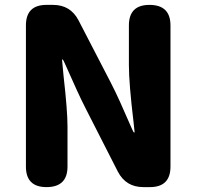

<svg xmlns="http://www.w3.org/2000/svg" viewBox="-20 -765 804 785"><path d="M170 0Q86 0 86 -84V-661Q86 -745 170 -745H197Q268 -745 301 -682L433 -427Q453 -388 471 -348L520 -237Q526 -223 528.5 -223Q531 -223 530 -228L526 -266Q507 -424 507 -498V-661Q507 -745 591 -745Q677 -745 677 -661V-84Q677 0 593 0H566Q495 0 462 -63L331 -320Q311 -359 293 -399L244 -508Q238 -522 235.5 -522Q233 -522 234 -517L240 -453Q256 -313 256 -247V-84Q256 0 170 0Z"/></svg>

Font: Resource Han Rounded JP Heavy
Style: Regular
Weight: 900
Designer: Cyano Hao (round all glyphs); Ryoko NISHIZUKA 西塚涼子 (kana, bopomofo & ideographs); Paul D. Hunt (Latin, Greek & Cyrillic)
Foundry: Cyano Hao
Version: 0.990